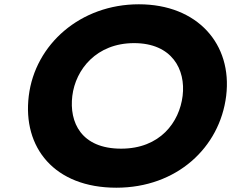

<svg xmlns="http://www.w3.org/2000/svg" viewBox="-20 -860 1087 895"><path d="M114.1 -413C84.5 -172 233.5 15 522.3 15C803.8 15 1004.7 -172 1034.3 -413C1063.9 -654 900.8 -840 627.2 -840C355.5 -840 143.7 -654 114.1 -413ZM317.1 -413C332.2 -536 429.6 -659 605 -659C781.7 -659 846.4 -536 831.3 -413C816.2 -290 726.1 -167 544.6 -167C358.3 -167 302 -290 317.1 -413Z"/></svg>

Font: Hussar
Style: BdSuprExtOblOne
Weight: 700
Foundry: Cannot Into Space Fonts
Version: Version 2.00